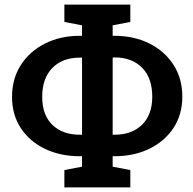

<svg xmlns="http://www.w3.org/2000/svg" viewBox="-20 -772 838 833"><path d="M259.3 41V-34.2L335.9 -48.8V-94.2H327.1Q241.2 -94.2 174.6 -126.5Q107.9 -158.7 70.1 -216.6Q32.2 -274.4 32.2 -351.6Q32.2 -430.2 70.3 -489.7Q108.4 -549.3 175 -583Q241.7 -616.7 327.1 -616.7H335.9V-662.1L259.3 -676.8V-752H545.4V-676.8L468.8 -662.1V-616.7H476.1Q561.5 -616.7 628.2 -583.3Q694.8 -549.8 732.9 -490.5Q771 -431.2 771 -352.5Q771 -275.4 732.9 -217.3Q694.8 -159.2 628.2 -126.7Q561.5 -94.2 476.1 -94.2H468.8V-48.8L545.4 -34.2V41ZM468.8 -187.5H477.1Q552.2 -187.5 596.4 -231Q640.6 -274.4 640.6 -352.5Q640.6 -433.6 596.4 -478.3Q552.2 -522.9 477.1 -522.9L468.8 -522ZM327.1 -187.5H335.9V-522H327.1Q251 -522 207 -477.1Q163.1 -432.1 163.1 -351.6Q163.1 -273.4 207 -230.5Q251 -187.5 327.1 -187.5Z"/></svg>

Font: Roboto Slab SemiBold
Style: Regular
Weight: 600
Designer: Google
Version: Version 2.001; ttfautohint (v1.8.3)